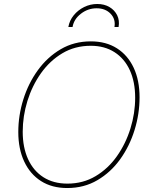

<svg xmlns="http://www.w3.org/2000/svg" viewBox="-20 -948 773 978"><path d="M322.3 9.8Q244.6 9.8 189 -25.6Q133.3 -61 103.3 -125.2Q73.2 -189.5 73.2 -275.4Q73.2 -359.9 98.9 -441.9Q124.5 -523.9 172.9 -590.6Q221.2 -657.2 289.3 -697.3Q357.4 -737.3 442.9 -737.3Q520 -737.3 575.7 -701.9Q631.3 -666.5 661.1 -602.5Q690.9 -538.6 690.9 -452.1Q690.9 -368.2 665.5 -285.9Q640.1 -203.6 592.3 -137Q544.4 -70.3 476.3 -30.3Q408.2 9.8 322.3 9.8ZM323.2 -12.7Q403.3 -12.7 467 -50.8Q530.8 -88.9 575.7 -152.6Q620.6 -216.3 644.5 -293.7Q668.5 -371.1 668.5 -450.2Q668.5 -530.8 641.4 -590.1Q614.3 -649.4 563.5 -682.1Q512.7 -714.8 442.4 -714.8Q361.8 -714.8 297.9 -676.8Q233.9 -638.7 188.7 -575Q143.6 -511.2 119.6 -433.6Q95.7 -356 95.7 -276.9Q95.7 -197.3 122.8 -137.7Q149.9 -78.1 200.9 -45.4Q252 -12.7 323.2 -12.7ZM475.6 -927.7Q511.2 -927.7 537.6 -912.1Q564 -896.5 576.9 -870.1Q589.8 -843.8 584 -810.5H563Q569.8 -850.6 543.2 -878.2Q516.6 -905.8 472.2 -905.8Q428.2 -905.8 392.3 -878.2Q356.4 -850.6 349.6 -810.5H328.1Q334 -843.8 355.5 -870.1Q377 -896.5 408.4 -912.1Q439.9 -927.7 475.6 -927.7Z"/></svg>

Font: Inter 18pt Thin
Style: Italic
Weight: 250
Italic angle: -9.3988°
Version: Version 4.001;git-66647c0bb